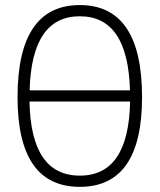

<svg xmlns="http://www.w3.org/2000/svg" viewBox="-20 -723 626 753"><path d="M293 9.8Q48.8 9.8 48.8 -341.8Q48.8 -703.1 293 -703.1Q537.1 -703.1 537.1 -341.8Q537.1 9.8 293 9.8ZM293 -34.2Q484.9 -34.2 490.2 -324.7H95.7Q101.1 -34.2 293 -34.2ZM96.2 -368.7H489.7Q481.9 -659.2 293 -659.2Q104 -659.2 96.2 -368.7Z"/></svg>

Font: Cascadia Mono ExtraLight
Style: Regular
Weight: 200
Monospace: yes
Designer: Aaron Bell
Foundry: Saja Typeworks
Version: Version 2404.023; ttfautohint (v1.8.4)